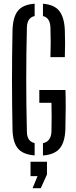

<svg xmlns="http://www.w3.org/2000/svg" viewBox="-20 -826 408 1028"><path d="M165.5 6Q103 1.5 75.8 -31.2Q48.5 -64 47 -133.5Q41.5 -399.5 47 -663.5Q49 -735 76.2 -768.5Q103.5 -802 165.5 -806V-740Q125.5 -731.5 124 -679.5Q117 -400.5 124 -121Q124.5 -68.5 165.5 -60ZM250 -520Q253 -600 250 -679.5Q248 -731 210 -740V-806Q269 -801.5 296.2 -768.8Q323.5 -736 327 -667.5Q330 -593.5 327 -520ZM210 6.5V-59.5Q253 -68 255.5 -121Q257.5 -198.5 255.5 -275.5H190.5V-344H330.5Q332 -304.5 331.8 -252.2Q331.5 -200 330 -133.5Q327.5 -64 299.5 -31Q271.5 2 210 6.5ZM154.5 181.5 181 117H143.5V40H231.5V108L198.5 181.5Z"/></svg>

Font: Big Shoulders Stencil Display Medium
Style: Regular
Weight: 500
Designer: Patric King
Foundry: XO Type Co
Version: Version 1.000